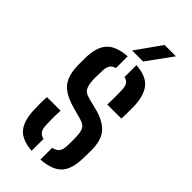

<svg xmlns="http://www.w3.org/2000/svg" viewBox="-244 -815 875 875"><g transform="rotate(45 194.0 -377.0)"><path d="M38 -134Q37.5 -157 37.5 -177.5Q37.5 -198 39 -215.5H126.5Q125 -184 125.2 -162.2Q125.5 -140.5 126 -124Q126.5 -99.5 135 -86.8Q143.5 -74 162.5 -69.5V7Q96 2 68.2 -31.5Q40.5 -65 38 -134ZM219 7V-69Q240.5 -73 250.5 -86Q260.5 -99 261 -124.5Q261.5 -139 261.5 -147.2Q261.5 -155.5 261.5 -163Q261.5 -170.5 261 -183Q260.5 -213 251.8 -228.5Q243 -244 216.5 -251.5L156.5 -268Q114.5 -280 88.2 -297.8Q62 -315.5 49.5 -344Q37 -372.5 36 -416.5Q36 -431.5 36 -442Q36 -452.5 36 -464.5Q37 -534.5 66.8 -568.2Q96.5 -602 167.5 -607V-531Q149.5 -526.5 141.5 -514.2Q133.5 -502 132.5 -478Q132.5 -470.5 132 -457.5Q131.5 -444.5 131.5 -425.5Q132.5 -393.5 140.5 -374.5Q148.5 -355.5 178.5 -347.5L234 -333.5Q294.5 -318.5 324 -285.5Q353.5 -252.5 353.5 -187Q353.5 -171.5 353.2 -159.5Q353 -147.5 352.5 -132Q351 -63.5 320.8 -30.8Q290.5 2 219 7ZM257 -386Q258 -401 258 -418.5Q258 -436 258 -451.8Q258 -467.5 257.5 -478Q257 -501.5 249.5 -513.8Q242 -526 224 -530V-607Q289.5 -602 317.8 -569Q346 -536 349 -467Q349 -459 349 -443.8Q349 -428.5 348.8 -412.2Q348.5 -396 347.5 -386ZM163 -640 250 -762.5H323L234 -640Z"/></g></svg>

Font: Big Shoulders Stencil Text Thin SemiBold
Style: Regular
Weight: 600
Version: Version 2.001